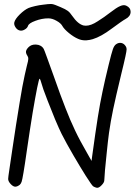

<svg xmlns="http://www.w3.org/2000/svg" viewBox="-20 -917 661 941"><path d="M362.8 -726.6Q341.3 -735.8 317.9 -754.9Q294.4 -774.4 286.6 -788.1Q278.8 -803.2 257.3 -814.9Q236.3 -827.1 216.8 -827.1Q185.5 -827.1 153.3 -814.9Q121.1 -803.2 117.2 -790Q113.8 -779.3 100.6 -772Q87.9 -764.6 76.7 -767.6Q64 -770.5 55.7 -783.7Q47.4 -796.4 50.3 -808.1Q54.2 -823.7 76.7 -846.2Q99.6 -868.7 120.1 -877.9Q130.9 -882.3 151.9 -887.2Q172.9 -892.1 191.4 -894Q216.8 -897.5 229 -897.5Q232.9 -897.5 235.8 -897Q246.6 -895.5 276.4 -882.3Q301.8 -871.6 312 -863.8Q322.8 -856 333.5 -839.8Q362.3 -798.3 390.1 -792Q395 -791 400.9 -791Q425.8 -791 458.5 -812.5Q472.2 -820.8 490.2 -833.5Q508.3 -846.2 520 -855.5Q551.3 -879.9 568.8 -887.2Q586.4 -895 598.6 -889.2Q620.1 -879.4 620.1 -859.9Q620.1 -859.9 620.1 -857.4Q619.1 -836.4 595.2 -823.7Q588.4 -820.3 568.8 -806.6Q548.8 -793 527.8 -776.9Q475.1 -737.3 434.6 -725.1Q419.9 -720.7 406.2 -719.7Q404.8 -719.7 402.8 -719.2Q400.4 -719.2 397.9 -719.2Q379.4 -719.2 362.8 -726.6ZM436 -4.4Q429.7 -9.3 400.4 -55.2Q371.6 -101.1 340.3 -154.8Q323.2 -184.1 308.1 -211.4Q293 -239.3 282.2 -260.3Q270 -284.7 250 -332Q230.5 -379.4 212.9 -424.8Q201.2 -455.1 192.4 -479.5Q184.1 -503.9 181.2 -515.1Q179.7 -521 177.7 -525.9Q174.8 -531.2 173.8 -531.2Q171.4 -531.2 162.1 -486.8Q152.8 -439.9 140.1 -365.2Q133.8 -325.2 126.5 -279.3Q119.6 -232.9 112.3 -184.1Q106.4 -144.5 102.5 -117.2Q98.1 -89.4 95.2 -71.3Q89.4 -36.6 85.9 -25.9Q82 -15.6 76.7 -11.2Q71.8 -7.3 65.4 -4.4Q59.1 -2 55.2 -2Q44.4 -2 32.2 -15.1Q20 -28.3 20 -40Q20 -43 21.5 -55.7Q23.4 -68.8 26.4 -89.8Q31.7 -127.9 40.5 -185.1Q49.3 -242.7 58.1 -301.3Q67.9 -361.8 76.2 -414.1Q85 -465.8 89.4 -490.7Q94.7 -518.1 101.1 -548.8Q107.9 -579.6 111.8 -595.2Q118.7 -620.1 118.7 -628.4Q119.1 -636.7 114.3 -643.6Q106.4 -655.3 107.4 -665Q108.9 -674.8 119.6 -685.5Q132.8 -698.7 152.8 -698.7Q156.2 -698.7 159.7 -698.2Q165 -697.8 168.9 -696.8Q169.4 -696.3 169.9 -696.3Q186.5 -691.4 194.3 -677.2Q196.8 -672.9 210.9 -633.8Q225.6 -594.2 243.7 -543Q276.9 -448.2 300.8 -387.7Q324.2 -327.1 348.1 -277.3Q360.8 -250.5 375 -224.1Q388.7 -198.2 405.8 -168.9Q413.6 -155.3 428.7 -128.4Q429.7 -135.7 431.6 -150.9Q440.4 -212.4 446.8 -259.3Q453.6 -306.2 459.5 -343.3Q470.7 -413.6 482.4 -467.8Q493.7 -522.5 512.7 -600.1Q526.9 -658.2 533.2 -675.8Q539.1 -692.9 548.3 -699.7Q561 -709 574.2 -706.5Q587.4 -704.1 596.2 -690.4Q600.1 -684.6 600.6 -676.3Q600.6 -668 594.7 -640.6Q591.8 -626 586.4 -604Q581.5 -582.5 573.7 -551.3Q546.9 -440.4 534.7 -381.8Q522.5 -323.7 514.2 -265.6Q512.2 -249 508.8 -222.2Q505.9 -195.8 502.9 -166.5Q498 -122.6 494.6 -83.5Q491.2 -43.9 491.2 -33.7Q491.2 -22.9 478.5 -9.8Q466.3 3.4 456.5 3.4Q452.6 3.4 446.8 1Q440.9 -1 436 -4.4Z"/></svg>

Font: Casuwalt
Style: Regular
Weight: 400
Designer: Walter E Stewart
Version: 0.1